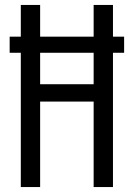

<svg xmlns="http://www.w3.org/2000/svg" viewBox="-20 -755 540 775"><path d="M64 0V-542H19V-607H64V-735H142V-607H358V-735H436V-607H481V-542H436V0H358V-345H142V0ZM142 -415H358V-542H142Z"/></svg>

Font: Iosevka MaddieWtf
Style: Regular
Weight: 400
Monospace: yes
Designer: Belleve Invis
Foundry: Belleve Invis
Version: Version 31.3.0; ttfautohint (v1.8.3)